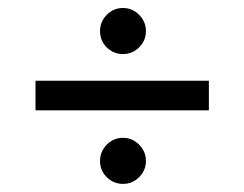

<svg xmlns="http://www.w3.org/2000/svg" viewBox="-20 -493 608 478"><path d="M229 -415.5Q229 -439 245.8 -456.1Q262.7 -473.1 286.1 -473.1Q309.6 -473.1 326.4 -456.1Q343.3 -439 343.3 -415.5Q343.3 -392.1 326.4 -375.2Q309.6 -358.4 286.1 -358.4Q262.7 -358.4 245.8 -375Q229 -391.6 229 -415.5ZM68.4 -218.3V-292H500V-218.3ZM229 -92.3Q229 -115.7 245.8 -132.8Q262.7 -149.9 286.1 -149.9Q309.6 -149.9 326.4 -132.8Q343.3 -115.7 343.3 -92.3Q343.3 -68.8 326.4 -52Q309.6 -35.2 286.1 -35.2Q262.7 -35.2 245.8 -51.8Q229 -68.4 229 -92.3Z"/></svg>

Font: Vazirmatn UI FD
Style: Regular
Weight: 400
Designer: Saber Rastikerdar
Foundry: Saber Rastikerdar
Version: Version 33.003